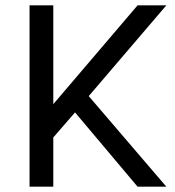

<svg xmlns="http://www.w3.org/2000/svg" viewBox="-20 -702 659 722"><path d="M497.3 -681.9 180.4 -310.3V-681.9H91.1V0H180.4V-185.1L262.2 -279.3L497.3 0H605.5L313.7 -340.6L605.5 -681.9Z"/></svg>

Font: Estedad-FD-VF Thin
Style: Regular
Weight: 100
Designer: Amin Abedi
Version: Version 5.0